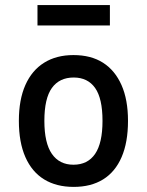

<svg xmlns="http://www.w3.org/2000/svg" viewBox="-20 -724 576 753"><path d="M269 9Q201 9 153 -20.5Q105 -50 79.5 -108Q54 -166 54 -250Q54 -333 79.5 -390.5Q105 -448 153 -478Q201 -508 268 -508Q337 -508 384 -478Q431 -448 456.5 -390.5Q482 -333 482 -250Q482 -166 457 -108Q432 -50 384.5 -20.5Q337 9 269 9ZM268 -78Q324 -78 353 -120.5Q382 -163 382 -250Q382 -338 353 -379Q324 -420 269 -420Q213 -420 183.5 -379Q154 -338 154 -250Q154 -163 183.5 -120.5Q213 -78 268 -78ZM127 -624V-704H411V-624Z"/></svg>

Font: Nunito Sans 7pt Condensed SemiBold
Style: Regular
Weight: 600
Width: 3
Designer: Vernon Adams
Foundry: Vernon Adams
Version: Version 3.101;gftools[0.9.27]